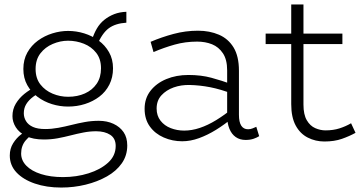

<svg xmlns="http://www.w3.org/2000/svg" viewBox="-20 -622 1636 863"><path d="M255 221Q189 221 136.5 203Q84 185 54 153Q24 121 24 77Q24 46 39 22Q54 -2 75 -18Q96 -34 114 -42L145 -27Q117 -16 96 8.5Q75 33 75 68Q75 99 98.5 123Q122 147 164.5 160.5Q207 174 263 174Q324 174 378 157Q432 140 466 109Q500 78 500 34Q500 0 475.5 -16Q451 -32 412 -32Q384 -32 355.5 -26.5Q327 -21 298 -13.5Q269 -6 239.5 -0.5Q210 5 177 5Q128 5 97 -10.5Q66 -26 51 -50Q36 -74 36 -100Q36 -131 51 -156Q66 -181 89.5 -200Q113 -219 139 -231L172 -214Q149 -202 129 -187Q109 -172 98 -154Q87 -136 87 -113Q87 -94 97 -77.5Q107 -61 128 -51.5Q149 -42 183 -42Q212 -42 242 -47.5Q272 -53 301.5 -60.5Q331 -68 361.5 -73.5Q392 -79 424 -79Q461 -79 490 -65.5Q519 -52 535.5 -28Q552 -4 552 32Q552 77 527.5 112Q503 147 460.5 171Q418 195 365 208Q312 221 255 221ZM286 -143Q249 -143 213.5 -154Q178 -165 149 -186.5Q120 -208 102.5 -239.5Q85 -271 85 -312Q85 -354 103 -386Q121 -418 150.5 -439.5Q180 -461 215.5 -472Q251 -483 286 -483Q323 -483 358.5 -472Q394 -461 423 -440Q452 -419 470 -387.5Q488 -356 488 -315Q488 -274 471.5 -241.5Q455 -209 426.5 -187.5Q398 -166 362 -154.5Q326 -143 286 -143ZM286 -187Q328 -187 361.5 -202Q395 -217 414.5 -245.5Q434 -274 434 -315Q434 -357 412.5 -384.5Q391 -412 357 -425.5Q323 -439 286 -439Q251 -439 217 -424.5Q183 -410 161.5 -382Q140 -354 140 -312Q140 -270 161.5 -242.5Q183 -215 216.5 -201Q250 -187 286 -187ZM416 -418 393 -442Q402 -471 415.5 -494Q429 -517 449 -533Q469 -549 493.5 -558.5Q518 -568 548 -569V-520Q499 -517 469 -495Q439 -473 416 -418Z M1084 7Q1058 7 1039.5 -6Q1021 -19 1011 -43.5Q1001 -68 1001 -103V-306Q1001 -354 982 -382.5Q963 -411 933 -423Q903 -435 866 -435Q813 -435 765 -421.5Q717 -408 670 -388L657 -434Q706 -455 760 -469.5Q814 -484 870 -484Q922 -484 964 -466Q1006 -448 1030 -408.5Q1054 -369 1054 -304V-106Q1054 -73 1064.5 -57Q1075 -41 1095 -41Q1106 -41 1115.5 -45Q1125 -49 1132 -52L1145 -10Q1136 -4 1120.5 1.5Q1105 7 1084 7ZM799 13Q755 13 716 -4Q677 -21 653.5 -53.5Q630 -86 630 -133Q630 -180 656.5 -214Q683 -248 727.5 -266.5Q772 -285 827 -285Q884 -285 930 -272.5Q976 -260 1026 -242V-200Q971 -221 924.5 -230Q878 -239 833 -240Q794 -241 760.5 -229Q727 -217 705.5 -193.5Q684 -170 684 -134Q684 -102 701.5 -79.5Q719 -57 747.5 -46Q776 -35 808 -35Q842 -35 878 -47Q914 -59 951.5 -82Q989 -105 1026 -135L1025 -92Q989 -62 951 -38.5Q913 -15 874.5 -1Q836 13 799 13Z M1438 14Q1398 14 1363.5 -3.5Q1329 -21 1309 -58Q1289 -95 1289 -154V-602H1344V-152Q1344 -107 1359 -81.5Q1374 -56 1397 -46Q1420 -36 1443 -36Q1478 -36 1506 -45Q1534 -54 1558 -68L1578 -25Q1551 -10 1517 2Q1483 14 1438 14ZM1174 -424V-471H1519V-424Z"/></svg>

Font: BioRhyme ExtraBold Light
Style: Regular
Weight: 300
Version: Version 1.600;gftools[0.9.33]